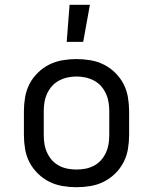

<svg xmlns="http://www.w3.org/2000/svg" viewBox="-20 -775 640 803"><path d="M300 8Q271 8 241.5 3Q212 -2 186 -15Q160 -28 138.5 -49Q117 -70 103.5 -96Q90 -122 85 -151.5Q80 -181 80 -210V-310Q80 -339 85 -368.5Q90 -398 103.5 -424Q117 -450 138.5 -471Q160 -492 186 -505Q212 -518 241.5 -523Q271 -528 300 -528Q329 -528 358.5 -523Q388 -518 414 -505Q440 -492 461.5 -471Q483 -450 496.5 -424Q510 -398 515 -368.5Q520 -339 520 -310V-210Q520 -181 515 -151.5Q510 -122 496.5 -96Q483 -70 461.5 -49Q440 -28 414 -15Q388 -2 358.5 3Q329 8 300 8ZM300 -66Q319 -66 337.5 -69.5Q356 -73 373 -82Q390 -91 402.5 -105Q415 -119 423 -136.5Q431 -154 434 -172.5Q437 -191 437 -210V-310Q437 -329 434 -347.5Q431 -366 423 -383.5Q415 -401 402.5 -415Q390 -429 373 -438Q356 -447 337.5 -451Q319 -455 300 -455Q281 -455 262.5 -451Q244 -447 227 -438Q210 -429 197.5 -415Q185 -401 177 -383.5Q169 -366 166 -347.5Q163 -329 163 -310V-210Q163 -191 166 -172.5Q169 -154 177 -136.5Q185 -119 197.5 -105Q210 -91 227 -82Q244 -73 262.5 -69.5Q281 -66 300 -66ZM259 -600 271 -755H356L328 -600Z"/></svg>

Font: Iosevka Aile
Style: Regular
Weight: 400
Designer: Belleve Invis
Foundry: Belleve Invis
Version: Version 28.0.1; ttfautohint (v1.8.4)